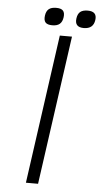

<svg xmlns="http://www.w3.org/2000/svg" viewBox="-57 -864 472 899"><g transform="rotate(5 179.0 -414.0)"><path d="M198.2 -700.2H255.4L157.2 0H100.1ZM208.5 -787.1Q205.6 -765.6 193.6 -755.4Q181.6 -745.1 158.7 -745.1Q135.7 -745.1 126.7 -755.1Q117.7 -765.1 120.6 -787.1Q123.5 -808.6 135.5 -818.4Q147.5 -828.1 170.4 -828.1Q193.4 -828.1 202.4 -818.1Q211.4 -808.1 208.5 -787.1ZM318.4 -828.1Q363.3 -828.1 357.4 -787.1Q351.6 -745.1 306.6 -745.1Q262.7 -745.1 268.6 -787.1Q271.5 -808.6 283.4 -818.4Q295.4 -828.1 318.4 -828.1Z"/></g></svg>

Font: Fivo Sans Light
Style: Regular
Weight: 300
Designer: Alexander Slobzheninov
Foundry: Alexander Slobzheninov
Version: 1.0